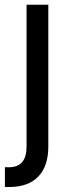

<svg xmlns="http://www.w3.org/2000/svg" viewBox="-34 -565 294 790"><path d="M75.3 -545.5V38.4C75.3 92.7 52.9 123.2 2.1 123.2C-2.8 123.2 -8.5 123.2 -13.8 122.9V204.5H4.3C111.5 204.5 164.8 141.7 164.8 38.7V-545.5Z"/></svg>

Font: GiG Sans Text
Style: Regular
Weight: 400
Designer: Andreas Faust
Version: Version 1.100;FEAKit 1.0